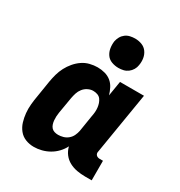

<svg xmlns="http://www.w3.org/2000/svg" viewBox="-179 -886 958 1020"><g transform="rotate(30 300.0 -376.0)"><path d="M175 8Q148 8 124 -1.5Q100 -11 84 -31Q68 -51 60.5 -76Q53 -101 50.5 -127Q48 -153 50.5 -180.5Q53 -208 58 -235L74 -335Q78 -358 84.5 -381.5Q91 -405 102.5 -427Q114 -449 130.5 -468.5Q147 -488 167.5 -502Q188 -516 212 -522Q236 -528 259 -528Q282 -528 304 -522Q326 -516 342.5 -502.5Q359 -489 369 -469.5Q379 -450 385 -429L400 -520H547L485 -144Q483 -137 484 -131Q485 -125 489 -120.5Q493 -116 499 -114Q505 -112 511 -112H531V8H491Q465 8 440 3.5Q415 -1 393.5 -12.5Q372 -24 357 -43.5Q342 -63 336 -88Q325 -66 307.5 -47.5Q290 -29 268 -16.5Q246 -4 222 2Q198 8 175 8ZM255 -112Q270 -112 286 -116.5Q302 -121 315 -132Q328 -143 335 -158Q342 -173 345 -188L361 -288Q364 -302 365 -315.5Q366 -329 364.5 -342Q363 -355 359 -367Q355 -379 347.5 -389Q340 -399 327.5 -403.5Q315 -408 301 -408Q285 -408 269 -400Q253 -392 242 -378Q231 -364 226 -348Q221 -332 218 -316L201 -216Q199 -204 198.5 -192Q198 -180 199 -168.5Q200 -157 203.5 -146Q207 -135 214 -127Q221 -119 232 -115.5Q243 -112 255 -112ZM355 -580Q333 -580 313 -587.5Q293 -595 281.5 -611.5Q270 -628 266.5 -649Q263 -670 266 -692Q269 -707 276.5 -720.5Q284 -734 296.5 -743.5Q309 -753 324.5 -756.5Q340 -760 355 -760Q377 -760 396.5 -752.5Q416 -745 428 -728.5Q440 -712 443.5 -691Q447 -670 443 -648Q441 -633 433 -619.5Q425 -606 412.5 -596.5Q400 -587 385 -583.5Q370 -580 355 -580Z"/></g></svg>

Font: Iosevka Etoile Heavy
Style: Italic
Weight: 900
Italic angle: -9°
Designer: Belleve Invis
Foundry: Belleve Invis
Version: Version 22.1.2; ttfautohint (v1.8.4)